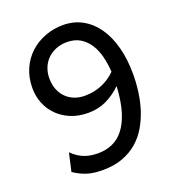

<svg xmlns="http://www.w3.org/2000/svg" viewBox="-134 -829 854 944"><g transform="rotate(-20 293.0 -356.5)"><path d="M54.7 -484.4Q54.7 -540 74.7 -584.7Q94.7 -629.4 128.7 -660.4Q162.6 -691.4 207.3 -708.3Q252 -725.1 300.8 -725.1Q357.4 -725.1 402.6 -700Q447.8 -674.8 479.2 -629.4Q510.7 -584 527.3 -520.8Q543.9 -457.5 543.9 -380.9Q543.9 -335.9 537.8 -289.3Q531.7 -242.7 517.8 -199Q503.9 -155.3 481.2 -116.7Q458.5 -78.1 425.3 -49.6Q392.1 -21 347.4 -4.4Q302.7 12.2 244.6 12.2Q223.1 12.2 204.1 10.3Q185.1 8.3 167 3.2Q148.9 -2 131.1 -10.5Q113.3 -19 94.2 -31.7L115.7 -127Q131.3 -111.3 147.7 -100.8Q164.1 -90.3 180.9 -84.2Q197.8 -78.1 214.8 -75.7Q231.9 -73.2 249.5 -73.2Q290 -73.2 324.7 -88.1Q359.4 -103 385.3 -136.5Q411.1 -169.9 427.2 -223.1Q443.4 -276.4 447.3 -353Q411.6 -317.9 368.4 -297.1Q325.2 -276.4 272.9 -276.4Q222.2 -276.4 181.6 -293.2Q141.1 -310.1 112.8 -338.6Q84.5 -367.2 69.6 -404.8Q54.7 -442.4 54.7 -484.4ZM291 -639.6Q258.8 -639.6 232.7 -628.9Q206.5 -618.2 188 -599.6Q169.4 -581.1 159.4 -555.7Q149.4 -530.3 149.4 -501Q149.4 -468.8 159.7 -442.9Q169.9 -417 188 -398.9Q206.1 -380.9 230.7 -371.1Q255.4 -361.3 284.7 -361.3Q335 -361.3 376.2 -379.2Q417.5 -397 447.8 -427.7Q445.3 -469.2 435.8 -507.6Q426.3 -545.9 407.5 -575.2Q388.7 -604.5 360.1 -622.1Q331.5 -639.6 291 -639.6Z"/></g></svg>

Font: Andika DR AuSIL
Style: Regular
Weight: 400
Designer: Annie Olsen & Victor Gaultney
Foundry: SIL International
Version: Version 0.003